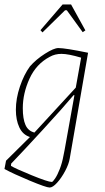

<svg xmlns="http://www.w3.org/2000/svg" viewBox="-30 -664 472 859"><path d="M364 -428 282 45Q278 70 261.5 101Q245 132 225.5 153.5Q206 175 192 175Q177 175 102.5 144Q28 113 -10 92L-3 55L104 -51Q72 -61 56.5 -94Q41 -127 41 -173Q41 -223 59 -276.5Q77 -330 104 -367Q131 -398 171 -423.5Q211 -449 231 -449Q262 -449 364 -428ZM124 -71 309 -272 333 -406Q276 -423 245 -423Q216 -423 193 -410Q132 -378 102 -312Q72 -246 72 -180Q72 -132 84 -105Q96 -78 124 -71ZM259 7Q276 -85 303 -238H299Q253 -183 162.5 -84.5Q72 14 20 68L19 78Q38 90 111.5 120Q185 150 202 150Q206 150 216.5 134.5Q227 119 237.5 92Q248 65 254 32ZM151 -529 250 -644H288L352 -528L340 -520L269 -618H261L160 -519Z"/></svg>

Font: Grenze Thin
Style: Italic
Weight: 250
Italic angle: -10°
Designer: Renata Polastri
Foundry: Omnibus-Type
Version: Version 1.002; ttfautohint (v1.8)